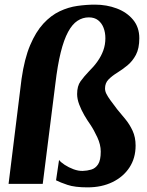

<svg xmlns="http://www.w3.org/2000/svg" viewBox="-20 -794 636 829"><path d="M73 -453Q85.5 -540.5 110 -598.5Q134.5 -656.5 167.2 -692Q200 -727.5 237.5 -745.2Q275 -763 314.2 -768.5Q353.5 -774 390 -774Q440.5 -774 484.2 -757.5Q528 -741 554.8 -708.5Q581.5 -676 581.5 -629Q581.5 -585 566.8 -557.2Q552 -529.5 530 -511.5Q508 -493.5 485.8 -479.8Q463.5 -466 448.5 -450.8Q433.5 -435.5 433.5 -412Q433.5 -400.5 439.5 -388.5Q445.5 -376.5 457.2 -360.5Q469 -344.5 486 -322Q502.5 -302 521 -279.8Q539.5 -257.5 552.5 -229.5Q565.5 -201.5 565.5 -165.5Q565.5 -111.5 539 -71Q512.5 -30.5 465.8 -7.8Q419 15 358 15Q303 15 271.2 4.2Q239.5 -6.5 222 -15.5L235 -103.5Q241.5 -94 259 -82.5Q276.5 -71 297.5 -63.2Q318.5 -55.5 337 -56Q356 -56.5 374 -61.8Q392 -67 403.5 -84.5Q415 -102 415 -139.5Q415 -169.5 400.2 -201.2Q385.5 -233 370 -256Q357.5 -273.5 344.2 -296.2Q331 -319 322 -342.8Q313 -366.5 313 -388Q313 -422.5 327.8 -443Q342.5 -463.5 365 -487Q385.5 -507 401.2 -529.2Q417 -551.5 426 -576.2Q435 -601 435 -629Q435 -653.5 427.2 -673.8Q419.5 -694 403.8 -706.5Q388 -719 363.5 -719Q337 -719 314.5 -704.2Q292 -689.5 274 -656.2Q256 -623 242.2 -567.8Q228.5 -512.5 219 -432L164.5 0H17Z"/></svg>

Font: Merriweather 20pt ExtraBold
Style: Italic
Weight: 800
Italic angle: -7.8°
Version: Version 2.101